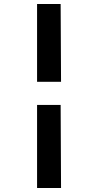

<svg xmlns="http://www.w3.org/2000/svg" viewBox="-20 -823 487 953"><path d="M164 -417V-803H281L283 -417ZM164 110V-302H281L283 110Z"/></svg>

Font: Literata
Style: Bold
Weight: 700
Designer: Latin by Veronika Burian and Jose Scaglione. Greek by Irene Vlachou. Cyrillic by Vera Evstafieva.
Foundry: TypeTogether
Version: Version 3.103; ttfautohint (v1.8.4.7-5d5b);gftools[0.9.29]